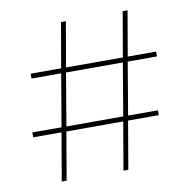

<svg xmlns="http://www.w3.org/2000/svg" viewBox="-79 -777 844 855"><g transform="rotate(-10 343.5 -350.0)"><path d="M411 0 448 -216H191L154 0H132L169 -216H41V-238H173L213 -475H79V-497H217L252 -700H274L239 -497H496L531 -700H553L518 -497H646V-475H514L474 -238H609V-216H470L433 0ZM452 -238 492 -475H235L195 -238Z"/></g></svg>

Font: Mach Thin
Style: Regular
Weight: 250
Version: Version 1.002